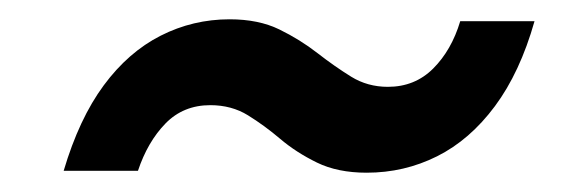

<svg xmlns="http://www.w3.org/2000/svg" viewBox="-20 -419 599 199"><path d="M360 -240Q330 -240 308.5 -250.5Q287 -261 270.5 -275Q254 -289 237 -299.5Q220 -310 198 -310Q170 -310 151.5 -291Q133 -272 123 -242H46Q62 -296 87.5 -330.5Q113 -365 146.5 -382Q180 -399 218 -399Q248 -399 269.5 -388.5Q291 -378 309 -364Q327 -350 344 -339.5Q361 -329 382 -329Q410 -329 429 -348Q448 -367 457 -397H534Q519 -344 493 -309Q467 -274 433 -257Q399 -240 360 -240Z"/></svg>

Font: DM Sans 10pt Medium
Style: Italic
Weight: 500
Italic angle: -10°
Version: Version 4.004;gftools[0.9.30]